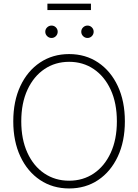

<svg xmlns="http://www.w3.org/2000/svg" viewBox="-20 -1037 767 1066"><path d="M363.8 9.3Q272.5 9.3 202.4 -37.6Q132.3 -84.5 93 -168.5Q53.7 -252.4 53.7 -363.3Q53.7 -475.1 93 -559.1Q132.3 -643.1 202.4 -689.9Q272.5 -736.8 363.8 -736.8Q455.1 -736.8 524.9 -689.9Q594.7 -643.1 634 -559.1Q673.3 -475.1 673.3 -363.3Q673.3 -252 634 -168Q594.7 -84 524.9 -37.4Q455.1 9.3 363.8 9.3ZM363.8 -33.7Q440.9 -33.7 500.7 -74Q560.5 -114.3 594.7 -188.5Q628.9 -262.7 628.9 -363.3Q628.9 -464.4 594.7 -538.6Q560.5 -612.8 500.7 -653.3Q440.9 -693.8 363.8 -693.8Q287.1 -693.8 227.1 -653.6Q167 -613.3 132.6 -539.1Q98.1 -464.8 98.1 -363.3Q98.1 -263.2 132.1 -189Q166 -114.7 226.1 -74.2Q286.1 -33.7 363.8 -33.7ZM465.8 -826.2Q451.7 -826.2 441.4 -836.4Q431.2 -846.7 431.2 -860.8Q431.2 -875 441.4 -885Q451.7 -895 465.8 -895Q480 -895 490 -885Q500 -875 500 -860.8Q500 -846.7 490 -836.4Q480 -826.2 465.8 -826.2ZM266.1 -826.2Q252 -826.2 241.7 -836.4Q231.4 -846.7 231.4 -860.8Q231.4 -875 241.7 -885Q252 -895 266.1 -895Q280.3 -895 290.3 -885Q300.3 -875 300.3 -860.8Q300.3 -846.7 290.3 -836.4Q280.3 -826.2 266.1 -826.2ZM484.9 -1016.6V-981H243.2V-1016.6Z"/></svg>

Font: Inter 24pt ExtraLight
Style: Regular
Weight: 250
Designer: Rasmus Andersson
Foundry: rsms
Version: Version 4.001;git-66647c0bb